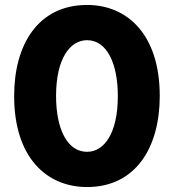

<svg xmlns="http://www.w3.org/2000/svg" viewBox="-20 -741 701 774"><path d="M331 13C526 13 624 -145 624 -354C624 -601 494 -721 331 -721C135 -721 37 -563 37 -354C37 -107 167 13 331 13ZM331 -129C249 -129 206 -225 206 -354C206 -506 263 -579 331 -579C412 -579 455 -483 455 -354C455 -202 399 -129 331 -129Z"/></svg>

Font: UULA Sans
Style: Bold
Weight: 700
Designer: Mohamed Gaber, Laura Garcia Mut
Foundry: Kief Type Foundry
Version: Version 3.006;hotconv 1.0.109;makeotfexe 2.5.65596